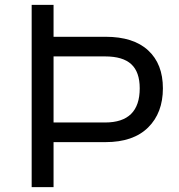

<svg xmlns="http://www.w3.org/2000/svg" viewBox="-20 -773 738 793"><path d="M201.2 -186V0H110.8V-752.9H201.2V-621.1H416Q531.2 -621.1 592 -564.9Q652.8 -508.8 652.8 -408.2Q652.8 -306.6 591.6 -246.3Q530.3 -186 416 -186ZM414.1 -267.1Q557.1 -267.1 557.1 -408.2Q557.1 -475.6 522.2 -507.8Q487.3 -540 414.1 -540H201.2V-267.1Z"/></svg>

Font: Standard
Style: Regular
Weight: 400
Designer: Bryce Wilner
Version: Version 2.000;PS 2.0;hotconv 16.6.51;makeotf.lib2.5.65220 DE